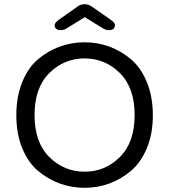

<svg xmlns="http://www.w3.org/2000/svg" viewBox="-20 -889 807 917"><path d="M265.5 -666.5Q322 -687 384 -687Q446 -687 502 -666.5Q558 -646 605.5 -606Q653 -566 681.5 -496.5Q710 -427 710 -338.5Q710 -250 681.5 -181.5Q653 -113 605.5 -73Q558 -33 502 -12.5Q446 8 384 8Q322 8 265.5 -12.5Q209 -33 161.5 -73Q114 -113 86 -181.5Q58 -250 58 -338.5Q58 -427 86 -496.5Q114 -566 161.5 -606Q209 -646 265.5 -666.5ZM552.5 -540Q482 -610 384 -610Q286 -610 215.5 -540Q145 -470 145 -339.5Q145 -209 215.5 -139Q286 -69 384 -69Q482 -69 552.5 -139Q623 -209 623 -339.5Q623 -470 552.5 -540ZM271 -745Q241 -745 241 -769Q241 -781 263 -796L352 -859Q366 -869 384 -869Q402 -869 418 -858L507 -796Q529 -781 529 -769Q529 -745 499 -745Q485 -745 471 -754L385 -807L299 -754Q285 -745 271 -745Z"/></svg>

Font: Merge One
Style: Regular
Weight: 400
Designer: Kosal Sen
Foundry: Philatype
Version: Version 1.001